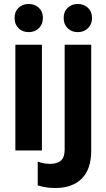

<svg xmlns="http://www.w3.org/2000/svg" viewBox="-20 -754 533 962"><path d="M57 0V-530H190V0ZM124 -593Q93 -593 73 -612.5Q53 -632 53 -664Q53 -696 73 -715Q93 -734 124 -734Q154 -734 174.5 -715Q195 -696 195 -664Q195 -632 174.5 -612.5Q154 -593 124 -593ZM257 188Q231 188 210 184.5Q189 181 169 175V56Q184 61 199 64Q214 67 230 67Q268 67 286 50Q304 33 304 -4V-530H437V1Q437 94 389.5 141Q342 188 257 188ZM370 -593Q339 -593 319 -612.5Q299 -632 299 -664Q299 -696 319 -715Q339 -734 370 -734Q400 -734 420.5 -715Q441 -696 441 -664Q441 -632 420.5 -612.5Q400 -593 370 -593Z"/></svg>

Font: Radio Canada Big SemiBold
Style: Regular
Weight: 600
Designer: Étienne Aubert Bonn
Foundry: Coppers and Brasses
Version: Version 1.001